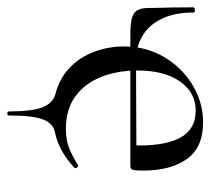

<svg xmlns="http://www.w3.org/2000/svg" viewBox="-46 -390 570 520"><g transform="rotate(90 239.0 -130.0)"><path d="M280.8 131.2Q280.8 65.8 268.9 38.2Q257 10.6 233.2 4.8Q191.4 -6 162.6 -33.6Q133.8 -61.2 119.3 -99.8Q104.8 -138.4 104.8 -180.4Q104.8 -241 133.4 -289.4Q162 -337.8 209.1 -366.4Q256.2 -395 310.2 -395Q378.8 -395 409.9 -350.8Q441 -306.6 441 -232.8Q441 -212.6 439 -205.3Q437 -198 429 -198H372.2Q376.6 -282.8 354.1 -328.9Q331.6 -375 278.6 -375Q229.8 -375 199.9 -332.8Q170 -290.6 170 -217.8Q170 -161.4 188 -117.4Q206 -73.4 241 -48.4Q276 -23.4 327 -23.4Q360 -23.4 382.3 -33Q404.6 -42.6 426.2 -56.2Q429 -58.2 432.5 -53.8Q436 -49.4 433.2 -46.4Q409.6 -24.4 385.2 -11.4Q360.8 1.6 338.2 6Q314 10.2 302.9 37.5Q291.8 64.8 291.8 131.2Q291.8 135.2 286.3 135.2Q280.8 135.2 280.8 131.2ZM69.2 -198Q30.2 -198 15.4 -207.9Q0.6 -217.8 0.6 -247Q0.6 -259.8 0.2 -274Q-0.2 -288.2 -0.7 -310.5Q-1.2 -332.8 -1.2 -368.8Q-1.2 -372.2 5.8 -372.7Q12.8 -373.2 12.8 -370.6Q12.8 -318.4 29.7 -283.3Q46.6 -248.2 76.2 -230.8Q105.8 -213.4 143.8 -213.4L387.2 -214.4V-198Z"/></g></svg>

Font: Cormorant Garamond Light
Style: Regular
Weight: 300
Designer: Christian Thalmann (Catharsis Fonts)
Foundry: Catharsis Fonts
Version: Version 4.001